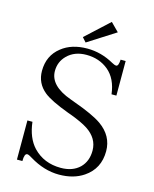

<svg xmlns="http://www.w3.org/2000/svg" viewBox="-133 -1003 881 1099"><g transform="rotate(15 307.0 -453.5)"><path d="M69.8 -245.1H99.6Q110.4 -151.9 159.7 -99.1Q223.6 -32.2 323.7 -32.2Q394 -32.2 435.5 -72.3Q474.6 -111.3 474.6 -174.3Q474.6 -247.1 404.8 -293Q369.6 -315.9 301.8 -341.3L282.7 -348.1Q174.8 -388.2 133.8 -421.4Q76.7 -467.8 76.7 -541Q76.7 -631.8 143.6 -684.1Q202.6 -731.4 295.9 -731.4Q377.9 -731.4 453.1 -689Q469.7 -679.7 479 -679.7Q493.2 -679.7 495.1 -719.2H524.9V-514.2H496.1Q485.4 -604.5 430.7 -650.4Q376.5 -695.3 299.8 -695.3Q229.5 -695.3 186.5 -652.3Q148.4 -614.3 148.4 -559.6Q148.4 -471.7 278.8 -425.3L303.7 -416Q418.5 -375 469.7 -339.4Q550.8 -282.2 550.8 -191.4Q550.8 -87.4 468.8 -32.2Q409.7 7.8 323.7 7.8Q235.4 7.8 148.9 -44.9Q128.4 -58.1 119.6 -58.1Q102.1 -58.1 102.1 -13.2H69.8ZM390.6 -915 439 -866.2 275.9 -762.2 252.9 -788.1Z"/></g></svg>

Font: I.Ming
Style: Regular
Weight: 400
Designer: Ichiten Fonts Project
Version: Version 6.11; Dec 27, 2019